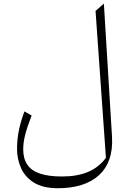

<svg xmlns="http://www.w3.org/2000/svg" viewBox="-20 -752 704 1046"><path d="M545.9 -732.4 500.5 -692.4 557.1 107.9Q517.6 160.6 458.5 185.1Q399.4 209.5 317.9 209.5Q244.6 209.5 198 193.8Q151.4 178.2 128.9 145.3Q106.4 112.3 106.4 61.5Q106.4 23.9 117.7 -19.5Q128.9 -63 152.3 -122.6L113.3 -145Q94.2 -95.7 83.5 -44.9Q72.8 5.9 72.8 59.6Q72.8 113.3 94 162.4Q115.2 211.4 164.1 242.4Q212.9 273.4 295.9 273.4Q369.1 273.4 425.8 255.1Q482.4 236.8 520.5 201.4Q558.6 166 576.4 114Q594.2 62 590.3 -5.9Z"/></svg>

Font: Pinar FD VF
Style: Regular
Weight: 300
Designer: Amin Abedi
Version: Version 2.000